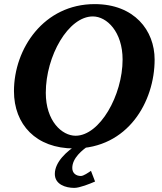

<svg xmlns="http://www.w3.org/2000/svg" viewBox="-20 -707 791 935"><path d="M733 -417C733 -559 634 -687 441 -687C194 -687 48 -471 48 -263C48 -101 155 16 341 16C603 16 733 -212 733 -417ZM577 -417C577 -243 466 -46 348 -46C282 -46 203 -117 203 -255C203 -435 313 -627 432 -627C501 -627 577 -551 577 -417ZM443 177 423 125C411 133 387 150 374 150C350 150 332 136 332 111C332 63 380 23 417 -1H354C307 28 247 81 247 140C247 191 299 208 342 208C368 208 418 188 443 177Z"/></svg>

Font: Veleka
Style: Bold Italic
Weight: 700
Italic angle: -12°
Designer: Stefan Peev, Context Ltd, 2016; SIL International, 1997-2014.
Foundry: Stefan Peev, Context Ltd, 2016
Version: Version 5.000